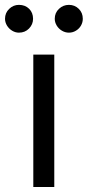

<svg xmlns="http://www.w3.org/2000/svg" viewBox="-66 -749 352 769"><path d="M67.4 -530.3H151.4V0H67.4ZM-45.9 -673.8Q-45.9 -697.3 -29.3 -713.4Q-12.7 -729.5 9.8 -729.5Q34.7 -729.5 50.5 -713.9Q66.4 -698.2 66.4 -673.8Q66.4 -651.4 50.3 -634.8Q34.2 -618.2 9.8 -618.2Q-4.4 -618.2 -17.3 -626Q-30.3 -633.8 -38.1 -646.7Q-45.9 -659.7 -45.9 -673.8ZM153.3 -673.8Q153.3 -697.8 170.2 -713.6Q187 -729.5 210 -729.5Q233.4 -729.5 249.5 -713.6Q265.6 -697.8 265.6 -673.8Q265.6 -659.2 258.3 -646.5Q251 -633.8 238 -626Q225.1 -618.2 210 -618.2Q195.3 -618.2 182.1 -626Q168.9 -633.8 161.1 -646.7Q153.3 -659.7 153.3 -673.8Z"/></svg>

Font: Pretendard JP
Style: Regular
Weight: 400
Designer: Base glyphs from Inter by Rasmus Andersson; Hangeul glyphs from Noto Sans CJK(Source Han Sans) by Jang Soo-young and Kan
Foundry: Kil Hyung-jin
Version: Version 1.309